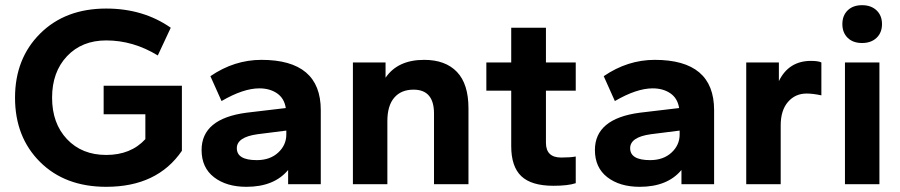

<svg xmlns="http://www.w3.org/2000/svg" viewBox="-20 -711 3475 741"><path d="M390 10Q231 10 134.5 -86Q38 -182 38 -334Q38 -485 135 -581.5Q232 -678 390 -678Q533 -678 639 -604L589 -497Q494 -555 390 -555Q296 -555 238.5 -494Q181 -433 181 -334Q181 -235 238.5 -174Q296 -113 390 -113Q485 -113 541 -174V-270H380V-380H682V-129Q587 10 390 10Z M931 10Q854 10 806 -27Q758 -64 758 -132Q758 -253 931 -276L1083 -294Q1077 -332 1049 -351Q1021 -370 981 -370Q919 -370 835 -321L792 -417Q884 -480 989 -480Q1218 -480 1218 -286V0H1092V-55Q1038 10 931 10ZM971 -93Q1022 -93 1053.5 -122Q1085 -151 1085 -192V-207L974 -193Q894 -182 894 -139Q894 -93 971 -93Z M1788 0H1655V-273Q1655 -365 1576 -365Q1528 -365 1501.5 -334Q1475 -303 1475 -244V0H1342V-470H1468V-411Q1515 -480 1617 -480Q1699 -480 1743.5 -433.5Q1788 -387 1788 -293Z M2116 6Q2031 6 1992 -31Q1953 -68 1953 -147V-361H1857V-470H1953V-604H2087V-470H2202V-361H2087V-160Q2087 -103 2146 -103Q2182 -103 2202 -107V-4Q2172 6 2116 6Z M2449 10Q2372 10 2324 -27Q2276 -64 2276 -132Q2276 -253 2449 -276L2601 -294Q2595 -332 2567 -351Q2539 -370 2499 -370Q2437 -370 2353 -321L2310 -417Q2402 -480 2507 -480Q2736 -480 2736 -286V0H2610V-55Q2556 10 2449 10ZM2489 -93Q2540 -93 2571.5 -122Q2603 -151 2603 -192V-207L2492 -193Q2412 -182 2412 -139Q2412 -93 2489 -93Z M2993 0H2860V-470H2986V-398Q3024 -476 3110 -476Q3138 -476 3150 -470V-343Q3117 -350 3093 -350Q3049 -350 3021 -317.5Q2993 -285 2993 -227Z M3374 0H3241V-470H3374ZM3363 -565Q3342 -545 3307 -545Q3272 -545 3251.5 -565Q3231 -585 3231 -618Q3231 -651 3251.5 -671Q3272 -691 3307 -691Q3342 -691 3363 -671Q3384 -651 3384 -618Q3384 -585 3363 -565Z"/></svg>

Font: Gantari
Style: Bold
Weight: 700
Designer: Anugrah Pasau
Foundry: Lafontype
Version: Version 1.000